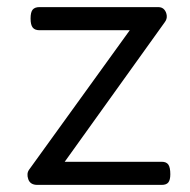

<svg xmlns="http://www.w3.org/2000/svg" viewBox="-20 -520 535 540"><path d="M85 0Q65 0 59.5 -16Q54 -32 62 -43L345 -435H91Q78 -435 72 -442.5Q66 -450 66 -468Q66 -486 72 -493Q78 -500 91 -500H425Q436 -500 442 -493Q448 -486 449 -476Q450 -466 443 -457L162 -65H435Q448 -65 453.5 -57Q459 -49 459 -30Q459 -14 453.5 -7Q448 0 435 0Z"/></svg>

Font: Playwrite FR Moderne Light
Style: Regular
Weight: 300
Version: Version 1.002